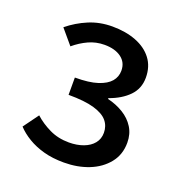

<svg xmlns="http://www.w3.org/2000/svg" viewBox="-120 -756 841 877"><g transform="rotate(20 300.0 -318.0)"><path d="M283 12Q228 12 184.5 0Q141 -12 107 -32.5Q73 -53 50 -78L104 -152Q136 -123 178.5 -102.5Q221 -82 273 -82Q312 -82 343 -93.5Q374 -105 391.5 -126.5Q409 -148 409 -178Q409 -211 389 -235Q369 -259 323 -272.5Q277 -286 198 -286V-370Q267 -370 308 -383.5Q349 -397 368 -419.5Q387 -442 387 -472Q387 -512 356.5 -534.5Q326 -557 275 -557Q234 -557 198 -540.5Q162 -524 130 -497L70 -568Q114 -604 166.5 -626Q219 -648 280 -648Q345 -648 395.5 -628.5Q446 -609 474.5 -571.5Q503 -534 503 -480Q503 -427 468 -391Q433 -355 374 -334V-330Q416 -320 450.5 -299Q485 -278 505 -246Q525 -214 525 -172Q525 -114 491.5 -72.5Q458 -31 403.5 -9.5Q349 12 283 12Z"/></g></svg>

Font: Source Code Pro ExtraLight SemiBold
Style: Regular
Weight: 600
Monospace: yes
Version: Version 1.018;hotconv 1.0.116;makeotfexe 2.5.65601